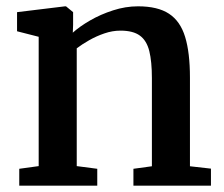

<svg xmlns="http://www.w3.org/2000/svg" viewBox="-20 -588 709 608"><path d="M102.5 -62V-471.5L34 -489V-549.5L186 -568H189L211.5 -549.5V-509L210.5 -484.5Q232 -504 265.2 -523.2Q298.5 -542.5 338 -555.2Q377.5 -568 417 -568Q479.5 -568 515.2 -544.5Q551 -521 566.2 -471.2Q581.5 -421.5 581.5 -342V-61.5L648 -54V0H402.5V-53.5L461 -61.5V-340.5Q461 -393 452.8 -426.2Q444.5 -459.5 423 -475.2Q401.5 -491 361.5 -491Q336 -491 310.5 -482.2Q285 -473.5 262.2 -460.5Q239.5 -447.5 223 -435V-62L288 -53.5V0H41V-53.5Z"/></svg>

Font: Merriweather SemiBold
Style: Regular
Weight: 600
Version: Version 2.100